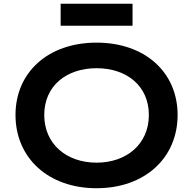

<svg xmlns="http://www.w3.org/2000/svg" viewBox="-20 -1003 1040 1034"><path d="M63.5 -383.8C63.5 -152.3 240.2 10.7 500 10.7C759.8 10.7 936.5 -152.3 936.5 -383.8C936.5 -614.7 759.8 -773.4 500 -773.4C240.2 -773.4 63.5 -614.7 63.5 -383.8ZM218.3 -383.8C218.3 -541.5 338.9 -635.7 500 -635.7C661.1 -635.7 781.7 -541.5 781.7 -383.8C781.7 -226.6 661.1 -127 500 -127C338.9 -127 218.3 -226.6 218.3 -383.8ZM306.6 -864.3H693.8V-982.9H306.6Z"/></svg>

Font: Krona One
Style: Regular
Weight: 400
Designer: Yvonne Schüttler
Foundry: Yvonne Schüttler
Version: Version 1.002